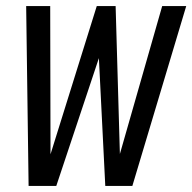

<svg xmlns="http://www.w3.org/2000/svg" viewBox="-20 -611 632 631"><path d="M74 0 66 -591H145L146 -104L298 -591H360L374 -105L513 -591H592L415 0H326L305 -420L165 0Z"/></svg>

Font: Alumni Sans Thin Medium
Style: Italic
Weight: 500
Italic angle: -8°
Version: Version 1.016